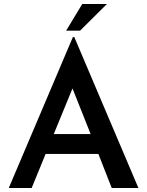

<svg xmlns="http://www.w3.org/2000/svg" viewBox="-20 -944 739 964"><path d="M24 0 346 -758H353L675 0H541L474 -171H209L139 0ZM250 -271H435L344 -500ZM517 -924 382 -790H312L393 -924Z"/></svg>

Font: Synthetic SemiBold
Style: Regular
Weight: 600
Designer: Santiago Orozco
Foundry: Typemade
Version: Version 2.000; ttfautohint (v1.8.4.7-5d5b)